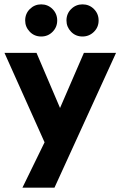

<svg xmlns="http://www.w3.org/2000/svg" viewBox="-30 -653 552 881"><path d="M220 208H73L174.5 0L-9.5 -410.5H137.5L245.5 -157.5L355 -410.5H502.5ZM159 -485.5Q127.5 -485.5 106.5 -507.5Q85.5 -529.5 85.5 -559Q85.5 -590.5 107.2 -611.8Q129 -633 159 -633Q189.5 -633 211 -611.5Q232.5 -590 232.5 -559Q232.5 -528.5 211.2 -507Q190 -485.5 159 -485.5ZM348.5 -485.5Q317 -485.5 296 -507.5Q275 -529.5 275 -559Q275 -590.5 296.8 -611.8Q318.5 -633 348.5 -633Q379.5 -633 401 -611.5Q422.5 -590 422.5 -559Q422.5 -528 400.8 -506.8Q379 -485.5 348.5 -485.5Z"/></svg>

Font: Lucymar Sans
Style: Bold
Weight: 700
Foundry: The League of Moveable Type (original font) / Main changes by Cristiano Sobral with portions from Mirco Monsees
Version: Version 2.001;August 30, 2020;FontCreator 13.0.0.2681 64-bit